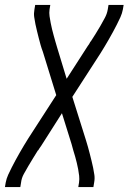

<svg xmlns="http://www.w3.org/2000/svg" viewBox="-39 -550 559 775"><path d="M-19 205 -16 187Q-13 171 -6 155.5Q1 140 8.5 125.5Q16 111 24 96Q32 81 40.5 66.5Q49 52 57.5 37.5Q66 23 75 9L188 -166L134 -341Q129 -354 125 -368Q121 -382 117.5 -396Q114 -410 110.5 -424Q107 -438 104 -452.5Q101 -467 99 -481.5Q97 -496 100 -512L103 -530H164L161 -512Q159 -498 161 -484.5Q163 -471 165.5 -458Q168 -445 171 -432.5Q174 -420 177.5 -407.5Q181 -395 184.5 -382.5Q188 -370 192 -357L230 -232L315 -364Q318 -368 321 -372.5Q324 -377 326 -382H327Q337 -398 347 -413.5Q357 -429 366 -445Q375 -461 384 -477.5Q393 -494 396 -512L399 -530H460L457 -512Q454 -496 447 -480.5Q440 -465 432.5 -450.5Q425 -436 417 -421Q409 -406 400.5 -391.5Q392 -377 383.5 -362.5Q375 -348 366 -334L253 -159L308 16Q312 29 316 43Q320 57 323.5 71Q327 85 330.5 99Q334 113 337 127.5Q340 142 342 156.5Q344 171 341 187L338 205H277L280 187Q282 173 280.5 159.5Q279 146 276.5 133Q274 120 271 107.5Q268 95 264.5 82.5Q261 70 257 57.5Q253 45 250 32L211 -93L127 39Q124 43 121 47.5Q118 52 115 57H114Q104 73 94.5 88.5Q85 104 75.5 120Q66 136 57 152.5Q48 169 46 187L43 205Z"/></svg>

Font: Iosevka Slab Light
Style: Italic
Weight: 300
Italic angle: -9°
Monospace: yes
Designer: Belleve Invis
Foundry: Belleve Invis
Version: Version 11.1.1; ttfautohint (v1.8.3)